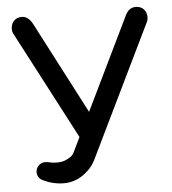

<svg xmlns="http://www.w3.org/2000/svg" viewBox="-51 -735 704 786"><g transform="rotate(-5 301.5 -341.5)"><path d="M95.7 -13.7Q72.3 -25.4 72.3 -48.8Q72.3 -63.5 83.5 -75.2Q94.7 -86.9 109.4 -86.9Q120.1 -86.9 131.8 -84Q142.6 -81.1 158.2 -81.1Q177.7 -81.1 190.9 -85.9Q204.1 -90.8 216.8 -99.6Q225.6 -106.4 229.5 -114.3L492.2 -656.2Q506.8 -687.5 535.2 -687.5Q555.7 -687.5 567.9 -674.8Q580.1 -662.1 580.1 -641.6Q580.1 -632.8 577.1 -625L313.5 -82Q299.8 -52.7 278.3 -34.2Q235.4 5.9 180.7 5.9Q136.7 5.9 95.7 -13.7ZM22.5 -641.6Q22.5 -662.1 34.7 -674.8Q46.9 -687.5 67.4 -687.5Q92.8 -687.5 110.4 -656.2L348.6 -198.2L285.2 -128.9L25.4 -625Q22.5 -630.9 22.5 -641.6Z"/></g></svg>

Font: jf-openhuninn-2.1
Style: Regular
Weight: 400
Designer: [Kosugi Maru]
Designed by MOTOYA      

[Varela Round]
Joe Prince (Latin component); Avraham Cornfeld (Hebrew component)
Foundry: justfont Co., Ltd.
Version: 2.1